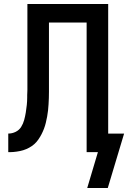

<svg xmlns="http://www.w3.org/2000/svg" viewBox="-20 -755 640 953"><path d="M413 178 466 0H410V-643H223V-330Q223 -315 223 -299.5Q223 -284 222.5 -268.5Q222 -253 221 -237.5Q220 -222 218.5 -207Q217 -192 214 -176.5Q211 -161 207.5 -146Q204 -131 198.5 -116.5Q193 -102 186 -88.5Q179 -75 170 -62Q161 -49 149.5 -39Q138 -29 124 -21.5Q110 -14 95.5 -9.5Q81 -5 63 -2.5Q45 0 35 0H21V-92Q40 -92 57.5 -100.5Q75 -109 85 -125Q95 -141 100 -159.5Q105 -178 108 -196.5Q111 -215 113 -234Q115 -253 115 -271Q115 -277 115 -283Q115 -289 115.5 -295.5Q116 -302 116 -309Q116 -316 116 -320V-735H517V-92H596L515 178Z"/></svg>

Font: Iosevka Aile Semibold
Style: Regular
Weight: 600
Designer: Belleve Invis
Foundry: Belleve Invis
Version: Version 31.1.0; ttfautohint (v1.8.4)